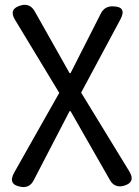

<svg xmlns="http://www.w3.org/2000/svg" viewBox="-20 -556 564 780"><path d="M65.4 203.1Q9.8 194.3 38.1 144.5L115.2 7.8L220.7 -178.7L41 -475.6Q13.7 -520.5 65.4 -534.2Q100.6 -543.9 120.1 -511.7L262.7 -258.8H266.6L389.6 -501Q404.3 -530.3 436.5 -530.3Q498 -530.3 468.8 -476.6L309.6 -179.7L504.9 139.6Q533.2 185.5 481.4 199.2Q445.3 208 426.8 175.8L266.6 -104.5H262.7L117.2 175.8Q100.6 209 65.4 203.1Z"/></svg>

Font: Bpmf GenSen Rounded R
Style: R
Weight: 400
Foundry: But Ko
Version: Version 1.320